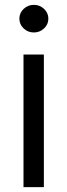

<svg xmlns="http://www.w3.org/2000/svg" viewBox="-20 -770 277 790"><path d="M76.7 0V-545.5H160.5V0ZM119.3 -636.4Q94.8 -636.4 77.2 -653.1Q59.7 -669.7 59.7 -693.2Q59.7 -716.6 77.2 -733.3Q94.8 -750 119.3 -750Q143.8 -750 161.4 -733.3Q179 -716.6 179 -693.2Q179 -669.7 161.4 -653.1Q143.8 -636.4 119.3 -636.4Z"/></svg>

Font: InterMG
Style: Regular
Weight: 400
Designer: Rasmus Andersson
Foundry: rsms
Version: Version 3.019;December 26, 2023;FontCreator 15.0.0.2955 64-b